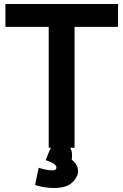

<svg xmlns="http://www.w3.org/2000/svg" viewBox="-20 -725 615 958"><path d="M338 72Q340 57 339 41Q338 25 330 12H352V-591H569V-705H7V-591H223V12H234Q227 26 220 43Q213 60 208 74Q231 82 244 89Q257 96 261 107Q264 125 242 125Q223 125 203.5 120.5Q184 116 173 112L155 198Q175 205 200.5 209Q226 213 248 213Q307 213 334.5 190.5Q362 168 369 139Q371 116 363 100.5Q355 85 338 72Z"/></svg>

Font: Repo DemiBold
Style: Regular
Weight: 600
Designer: Stefan Peev
Foundry: Context Ltd
Version: Version 1.502